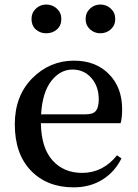

<svg xmlns="http://www.w3.org/2000/svg" viewBox="-20 -807 603 842"><path d="M419.9 -661.1Q393.6 -661.1 374.5 -678.7Q355.5 -696.3 355.5 -723.6Q355.5 -751 374.5 -769Q393.6 -787.1 419.9 -787.1Q447.3 -787.1 466.3 -769Q485.4 -751 485.4 -723.6Q485.4 -696.3 466.3 -678.7Q447.3 -661.1 419.9 -661.1ZM182.6 -661.1Q155.3 -661.1 136.7 -678.2Q118.2 -695.3 118.2 -723.6Q118.2 -751 137.2 -769Q156.2 -787.1 182.6 -787.1Q210 -787.1 229.5 -769Q249 -751 249 -723.6Q249 -695.3 230 -678.2Q210.9 -661.1 182.6 -661.1ZM160.2 -305.7H356.4Q388.7 -305.7 400.9 -321.3Q413.1 -336.9 413.1 -371.1Q413.1 -427.7 380.9 -464.8Q348.6 -502 297.9 -502Q244.1 -502 205.1 -452.1Q166 -402.3 160.2 -305.7ZM508.8 -266.6H159.2Q161.1 -158.2 210.4 -103.5Q259.8 -48.8 339.8 -48.8Q431.6 -48.8 493.2 -126L512.7 -112.3Q482.4 -51.8 428.2 -18.6Q374 14.6 302.7 14.6Q186.5 14.6 115.7 -58.6Q44.9 -131.8 44.9 -261.7Q44.9 -386.7 121.6 -463.9Q198.2 -541 304.7 -541Q399.4 -541 457.5 -482.4Q515.6 -423.8 515.6 -328.1Q515.6 -288.1 508.8 -266.6Z"/></svg>

Font: GenYoMin TW TTF SemiBold
Style: Regular
Weight: 600
Version: Version 1.300